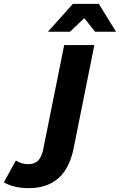

<svg xmlns="http://www.w3.org/2000/svg" viewBox="-200 -771 620 993"><path d="M-180 172 -118 59Q-91 78 -53 78Q-21 78 -2.5 59Q16 40 24 -1L132 -538H288L181 -5Q140 202 -51 202Q-129 202 -180 172ZM292 -607 236 -677 162 -607H48L177 -751H311L400 -607Z"/></svg>

Font: Montserrat Alternates
Style: Bold Italic
Weight: 700
Italic angle: -11.3°
Designer: Julieta Ulanovsky
Foundry: Julieta Ulanovsky
Version: Version 7.200